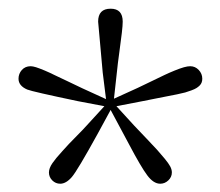

<svg xmlns="http://www.w3.org/2000/svg" viewBox="-20 -829 516 450"><path d="M239.3 -808.6Q267.6 -808.6 267.6 -778.3Q267.6 -769.5 265.6 -752.4Q263.7 -735.4 259.8 -707.5Q255.9 -679.7 253.9 -659.2L247.1 -597.7L302.7 -623Q315.4 -628.9 335.4 -638.7Q355.5 -648.4 365.7 -653.3Q376 -658.2 389.2 -663.6Q402.3 -668.9 411.1 -671.4Q419.9 -673.8 425.8 -673.8Q437.5 -673.8 445.8 -665Q454.1 -656.2 454.1 -644.5Q454.1 -639.6 452.6 -635.7Q451.2 -631.8 447.8 -628.4Q444.3 -625 440.4 -622.6Q436.5 -620.1 428.7 -617.2Q420.9 -614.3 414.1 -612.3Q407.2 -610.4 395 -607.9Q382.8 -605.5 372.6 -603.5Q362.3 -601.6 345.2 -598.1Q328.1 -594.7 313.5 -591.8L252.9 -580.1L294.9 -534.2Q305.7 -522.5 322.8 -504.9Q339.8 -487.3 348.1 -478Q356.4 -468.8 365.7 -457.5Q375 -446.3 378.9 -439Q382.8 -431.6 382.8 -424.8Q382.8 -414.1 374.5 -406.2Q366.2 -398.4 355.5 -398.4Q339.8 -398.4 325.2 -418Q310.5 -437.5 282.2 -491.2Q273.4 -507.8 268.6 -516.6L239.3 -571.3L209 -515.6Q161.1 -428.7 148.4 -414.1Q134.8 -398.4 121.1 -398.4Q110.4 -398.4 102.5 -406.2Q94.7 -414.1 94.7 -424.8Q94.7 -429.7 96.7 -435.1Q98.6 -440.4 103 -446.8Q107.4 -453.1 112.3 -459Q117.2 -464.8 126 -474.6Q134.8 -484.4 141.6 -491.7Q148.4 -499 161.1 -511.7Q173.8 -524.4 182.6 -534.2L224.6 -580.1L163.1 -591.8Q55.7 -614.3 43.9 -619.1Q23.4 -627.9 23.4 -644.5Q23.4 -656.2 31.2 -665Q39.1 -673.8 51.8 -673.8Q56.6 -673.8 64.5 -671.4Q72.3 -668.9 85 -663.6Q97.7 -658.2 108.4 -652.8Q119.1 -647.5 139.2 -638.2Q159.2 -628.9 172.9 -622.1L228.5 -596.7L220.7 -659.2Q210 -777.3 210 -778.3Q210 -808.6 239.3 -808.6Z"/></svg>

Font: GenYoMin TW TTF ExtraLight
Style: Regular
Weight: 250
Version: Version 1.300